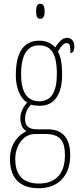

<svg xmlns="http://www.w3.org/2000/svg" viewBox="-20 -758 431 1020"><path d="M194 -658C207 -658 217 -666 217 -698C217 -729 207 -738 194 -738C180 -738 172 -729 172 -698C172 -666 180 -658 194 -658ZM186 242C292 242 353 173 353 67C353 -13 322 -71 234 -71H177C136 -71 113 -86 113 -126C113 -162 128 -183 144 -202C155 -198 177 -196 191 -196C270 -196 310 -257 310 -362C310 -426 301 -459 288 -485C308 -518 321 -529 333 -529C353 -529 354 -513 354 -476C368 -476 375 -489 375 -512C375 -536 362 -557 337 -557C308 -557 291 -531 273 -506C258 -525 227 -542 191 -542C111 -542 64 -489 64 -357C64 -288 90 -234 124 -213C106 -193 88 -165 88 -130C88 -91 104 -71 120 -61C84 -43 33 -1 33 87C33 180 78 242 186 242ZM188 -220C123 -220 92 -271 92 -364C92 -472 129 -517 186 -517C249 -517 282 -479 282 -365C282 -268 252 -220 188 -220ZM187 217C89 217 61 158 61 86C61 15 105 -46 165 -46H222C304 -46 325 -4 325 67C325 153 286 217 187 217Z"/></svg>

Font: Noto Serif ExtraCondensed Thin
Style: Regular
Weight: 100
Width: 2
Designer: Monotype Design Team
Foundry: Monotype Imaging Inc.
Version: Version 2.013